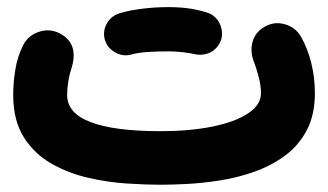

<svg xmlns="http://www.w3.org/2000/svg" viewBox="-20 -445 910 532"><path d="M16.6 -182.1Q16.6 -216.3 22.5 -252.2Q28.3 -288.1 43.9 -319.3Q57.6 -346.7 87.4 -356.7Q117.2 -366.7 144.5 -353Q200.7 -324.7 177.2 -252.9Q172.4 -239.3 169.2 -219.2Q166 -199.2 166 -182.1Q166 -130.9 232.2 -106.2Q298.3 -81.5 424.8 -81.5Q505.4 -81.5 568.1 -94.2Q630.9 -106.9 667 -130.6Q703.1 -154.3 703.1 -187Q703.1 -209 696 -234.6Q689 -260.3 685.1 -269.5Q672.4 -299.8 679.4 -327.6Q686.5 -355.5 712.9 -370.6Q739.3 -386.2 769 -377.9Q798.8 -369.6 814 -343.3Q832.5 -311 842.5 -270.3Q852.5 -229.5 852.5 -187Q852.5 -126.5 829.8 -83.7Q807.1 -41 769 -13.2Q731 14.6 684.3 31Q637.7 47.4 589.6 54.9Q541.5 62.5 498.3 64.7Q455.1 66.9 424.8 66.9Q384.8 66.9 331.5 63.5Q278.3 60.1 223.4 47.4Q168.5 34.7 121.6 7.8Q74.7 -19 45.7 -65.2Q16.6 -111.3 16.6 -182.1ZM270.5 -335Q264.2 -357.9 275.6 -379.2Q287.1 -400.4 311 -408.2Q338.4 -416.5 374.5 -420.9Q410.6 -425.3 446.3 -425.3Q483.4 -425.3 512.9 -420.2Q542.5 -415 563 -406.7Q586.9 -393.1 593.3 -366.9Q599.6 -340.8 585 -319.3Q572.8 -302.2 555.4 -296.6Q538.1 -291 519.5 -294.9Q505.4 -298.3 485.1 -300.5Q464.8 -302.7 446.3 -302.7Q413.6 -302.7 387 -300.8Q360.4 -298.8 343.8 -293.9Q320.8 -287.6 299.1 -299.8Q277.3 -312 270.5 -335Z"/></svg>

Font: Mikhak-FD ExtraBold
Style: Regular
Weight: 800
Designer: Amin Abedi
Version: Version 3.2